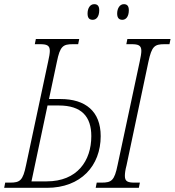

<svg xmlns="http://www.w3.org/2000/svg" viewBox="-42 -901 838 921"><path d="M545 -806C562 -806 576 -821 576 -852C576 -873 567 -881 552 -881C532 -881 520 -860 520 -836C520 -814 530 -806 545 -806ZM403 -806C420 -806 434 -821 434 -852C434 -873 425 -881 410 -881C389 -881 378 -860 378 -836C378 -814 387 -806 403 -806ZM-22 0H183C346 0 441 -106 441 -248C441 -367 368 -426 248 -426H193L231 -605C246 -679 260 -689 307 -689H333L338 -714H130L125 -689H149C182 -689 197 -684 197 -657C197 -645 194 -628 189 -606L83 -109C68 -35 54 -25 7 -25H-17ZM417 0H624L629 -25H604C572 -25 557 -30 557 -57C557 -69 559 -86 565 -108L670 -605C686 -679 699 -689 747 -689H771L776 -714H569L564 -689H588C621 -689 636 -684 636 -657C636 -645 633 -628 628 -605L522 -109C507 -35 493 -25 446 -25H422ZM109 -31 186 -395H240C349 -395 396 -342 396 -248C396 -129 328 -31 182 -31Z"/></svg>

Font: Noto Serif Condensed ExtraLight
Style: Italic
Weight: 200
Width: 3
Italic angle: -12°
Designer: Monotype Design Team
Foundry: Monotype Imaging Inc.
Version: Version 2.013